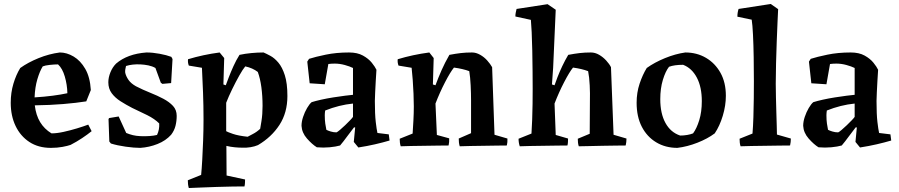

<svg xmlns="http://www.w3.org/2000/svg" viewBox="-20 -732 4521 966"><path d="M236 12Q173 12 128 -17.5Q83 -47 58.5 -98Q34 -149 34 -215Q34 -266 47.5 -311Q61 -356 82 -390Q121 -418 174 -439.5Q227 -461 281 -468Q316 -468 350.5 -447.5Q385 -427 409 -385.5Q433 -344 437 -279L414 -222Q364 -214 297.5 -208.5Q231 -203 155 -202Q161 -152 182 -117.5Q203 -83 239 -61Q266 -61 300 -68.5Q334 -76 367 -86Q400 -96 424 -105L441 -72Q420 -55 393 -37Q366 -19 335 -3Q321 2 294.5 7Q268 12 236 12ZM154 -242Q203 -245 245 -250.5Q287 -256 319 -263Q318 -306 306 -347Q294 -388 272 -408Q254 -408 230.5 -405.5Q207 -403 195 -398Q180 -374 168 -333.5Q156 -293 154 -242Z M686 12Q655 12 612.5 6Q570 0 538 -10L530 -20L526 -133L529 -138L577 -146L615 -63Q632 -56 648.5 -52Q665 -48 686 -47Q710 -46 732 -47.5Q754 -49 770 -53Q783 -80 781 -111Q758 -134 721 -152.5Q684 -171 645 -189Q614 -205 586.5 -222.5Q559 -240 542 -263Q525 -286 525 -318Q525 -342 535.5 -368Q546 -394 564 -412Q621 -461 717 -468Q748 -468 783 -461.5Q818 -455 842 -446L848 -435L841 -314L797 -310L789 -316L762 -390Q746 -399 726.5 -403Q707 -407 687 -408Q646 -410 614 -400Q612 -391 610.5 -383Q609 -375 610 -366Q614 -348 626.5 -330Q639 -312 664 -298Q699 -280 735.5 -265.5Q772 -251 802 -235Q832 -219 850.5 -199Q869 -179 869 -149Q869 -123 863 -99Q857 -75 841 -54Q814 -24 772.5 -7.5Q731 9 686 12Z M930 214Q927 204 926 194.5Q925 185 925 175L992 148Q995 118 997.5 73Q1000 28 1002 -25Q1004 -78 1004 -131Q1004 -200 1001.5 -266.5Q999 -333 996 -391L930 -402Q924 -417 926 -434Q1002 -457 1085 -468L1108 -440L1104 -307L1116 -303Q1121 -317 1131 -343Q1141 -369 1154.5 -399Q1168 -429 1185 -456Q1213 -462 1244.5 -465Q1276 -468 1306 -468Q1320 -462 1340.5 -451Q1361 -440 1380.5 -417Q1400 -394 1413 -353.5Q1426 -313 1426 -249Q1426 -165 1386 -103.5Q1346 -42 1278 -2Q1262 5 1241 8.5Q1220 12 1199 11Q1182 11 1161 9Q1140 7 1119 2L1120 151L1213 171Q1213 179 1212.5 188.5Q1212 198 1210 206Q1188 206 1150.5 206.5Q1113 207 1071 208.5Q1029 210 991 211.5Q953 213 930 214ZM1226 -44Q1233 -48 1252.5 -58Q1272 -68 1289 -84Q1290 -89 1295.5 -123Q1301 -157 1301 -199Q1301 -249 1295 -293.5Q1289 -338 1277 -370Q1251 -390 1214 -398Q1202 -384 1184 -352Q1166 -320 1148 -283Q1130 -246 1118 -215V-72Q1124 -68 1151.5 -58.5Q1179 -49 1226 -44Z M1691 0Q1670 6 1638.5 9Q1607 12 1574 9Q1550 -6 1524.5 -35Q1499 -64 1497 -99Q1497 -120 1505 -144Q1513 -168 1525 -188.5Q1537 -209 1548 -218Q1567 -224 1596 -230.5Q1625 -237 1657 -242Q1689 -247 1716 -250.5Q1743 -254 1756 -255V-390Q1740 -398 1714.5 -405Q1689 -412 1664 -412Q1656 -412 1647.5 -411.5Q1639 -411 1632 -410L1614 -308L1538 -313L1526 -422L1535 -436Q1566 -446 1619 -457Q1672 -468 1736 -468Q1778 -468 1806 -452.5Q1834 -437 1850.5 -416.5Q1867 -396 1874 -381Q1872 -355 1870.5 -324.5Q1869 -294 1867.5 -267Q1866 -240 1866 -224Q1866 -157 1870.5 -118.5Q1875 -80 1879 -63L1936 -56L1940 -25Q1906 -15 1867 -6Q1828 3 1783 10L1760 -18L1767 -91H1761Q1745 -71 1726.5 -45.5Q1708 -20 1691 0ZM1622 -79Q1629 -75 1643.5 -70.5Q1658 -66 1673 -66Q1678 -68 1690.5 -78.5Q1703 -89 1716.5 -102Q1730 -115 1741.5 -127Q1753 -139 1756 -144V-211Q1686 -204 1616 -176Q1615 -170 1614.5 -163.5Q1614 -157 1614 -152Q1614 -128 1616.5 -110.5Q1619 -93 1622 -79Z M1996 4Q1993 -6 1992 -15Q1991 -24 1991 -34L2056 -60Q2058 -90 2060 -126.5Q2062 -163 2062 -197Q2062 -225 2060.5 -260.5Q2059 -296 2056.5 -330.5Q2054 -365 2051 -391L1985 -402Q1982 -410 1981 -418Q1980 -426 1981 -434Q2057 -457 2140 -468L2162 -440L2158 -307L2171 -303Q2185 -341 2201.5 -378.5Q2218 -416 2241 -456Q2273 -462 2298.5 -465Q2324 -468 2355 -468Q2375 -468 2395.5 -456.5Q2416 -445 2431.5 -427.5Q2447 -410 2456 -394Q2459 -309 2462 -224Q2465 -139 2468 -54L2533 -35Q2534 -17 2530 0Q2511 0 2480.5 0.5Q2450 1 2415 1.5Q2380 2 2347.5 2.5Q2315 3 2293 4Q2290 -6 2289 -15.5Q2288 -25 2288 -35L2350 -62V-227Q2350 -261 2348 -302.5Q2346 -344 2341 -374Q2325 -380 2305.5 -384.5Q2286 -389 2264 -392Q2246 -370 2219.5 -319Q2193 -268 2171 -211L2178 -53L2240 -36Q2241 -18 2237 0Q2218 0 2186 0.5Q2154 1 2117.5 1.5Q2081 2 2048.5 2.5Q2016 3 1996 4Z M2595 4Q2592 -5 2590.5 -14.5Q2589 -24 2589 -34L2654 -60Q2656 -91 2657.5 -130Q2659 -169 2659.5 -209.5Q2660 -250 2660 -285Q2660 -323 2659.5 -374.5Q2659 -426 2658 -477.5Q2657 -529 2655 -570.5Q2653 -612 2651 -632L2573 -649Q2573 -660 2575 -669.5Q2577 -679 2579 -687L2735 -711L2776 -683L2763 -391L2757 -307L2770 -303Q2775 -318 2785 -344Q2795 -370 2809 -399.5Q2823 -429 2839 -456Q2871 -462 2896.5 -465Q2922 -468 2953 -468Q2974 -468 2994 -456.5Q3014 -445 3030 -427.5Q3046 -410 3054 -394Q3057 -309 3060.5 -224Q3064 -139 3067 -54L3132 -35Q3132 -27 3131 -17.5Q3130 -8 3128 0Q3110 0 3078.5 0.5Q3047 1 3011.5 1.5Q2976 2 2944 3Q2912 4 2892 4Q2889 -5 2888 -14.5Q2887 -24 2887 -34L2947 -59L2948 -227Q2949 -261 2947 -302.5Q2945 -344 2939 -374Q2923 -380 2904 -384.5Q2885 -389 2863 -392Q2845 -370 2818.5 -319Q2792 -268 2770 -211L2776 -53L2838 -35Q2838 -27 2837.5 -17.5Q2837 -8 2835 0Q2816 0 2784 0.5Q2752 1 2716 1.5Q2680 2 2647 2.5Q2614 3 2595 4Z M3388 12Q3328 12 3281.5 -16Q3235 -44 3209 -94.5Q3183 -145 3183 -215Q3183 -266 3198 -311Q3213 -356 3234 -390Q3273 -418 3325.5 -439.5Q3378 -461 3428 -468Q3486 -468 3532 -441Q3578 -414 3605 -365.5Q3632 -317 3632 -250Q3632 -201 3616.5 -149.5Q3601 -98 3576 -61Q3540 -34 3489 -14Q3438 6 3388 12ZM3402 -50Q3420 -50 3437.5 -53Q3455 -56 3467 -61Q3485 -85 3498 -127Q3511 -169 3511 -223Q3511 -294 3486 -341.5Q3461 -389 3417 -406Q3373 -406 3346 -396Q3328 -373 3315 -330Q3302 -287 3302 -233Q3302 -161 3328 -113.5Q3354 -66 3402 -50Z M3706 4Q3703 -5 3702 -14.5Q3701 -24 3701 -34L3766 -60Q3769 -96 3770.5 -142.5Q3772 -189 3772.5 -237Q3773 -285 3773 -324Q3773 -382 3772 -444Q3771 -506 3768.5 -557Q3766 -608 3762 -633L3690 -648Q3690 -669 3696 -687L3858 -712L3895 -686Q3894 -665 3892 -622Q3890 -579 3888 -524.5Q3886 -470 3884.5 -414Q3883 -358 3883 -311Q3883 -280 3884 -242Q3885 -204 3886 -166.5Q3887 -129 3888 -99Q3889 -69 3889 -55L3959 -35Q3959 -27 3958 -17.5Q3957 -8 3955 0Q3934 0 3901.5 0.5Q3869 1 3832 1.5Q3795 2 3761.5 2.5Q3728 3 3706 4Z M4215 0Q4194 6 4162.5 9Q4131 12 4098 9Q4074 -6 4048.5 -35Q4023 -64 4021 -99Q4021 -120 4029 -144Q4037 -168 4049 -188.5Q4061 -209 4072 -218Q4091 -224 4120 -230.5Q4149 -237 4181 -242Q4213 -247 4240 -250.5Q4267 -254 4280 -255V-390Q4264 -398 4238.5 -405Q4213 -412 4188 -412Q4180 -412 4171.5 -411.5Q4163 -411 4156 -410L4138 -308L4062 -313L4050 -422L4059 -436Q4090 -446 4143 -457Q4196 -468 4260 -468Q4302 -468 4330 -452.5Q4358 -437 4374.5 -416.5Q4391 -396 4398 -381Q4396 -355 4394.5 -324.5Q4393 -294 4391.5 -267Q4390 -240 4390 -224Q4390 -157 4394.5 -118.5Q4399 -80 4403 -63L4460 -56L4464 -25Q4430 -15 4391 -6Q4352 3 4307 10L4284 -18L4291 -91H4285Q4269 -71 4250.5 -45.5Q4232 -20 4215 0ZM4146 -79Q4153 -75 4167.5 -70.5Q4182 -66 4197 -66Q4202 -68 4214.5 -78.5Q4227 -89 4240.5 -102Q4254 -115 4265.5 -127Q4277 -139 4280 -144V-211Q4210 -204 4140 -176Q4139 -170 4138.5 -163.5Q4138 -157 4138 -152Q4138 -128 4140.5 -110.5Q4143 -93 4146 -79Z"/></svg>

Font: Labrada SemiBold
Style: Regular
Weight: 600
Designer: Mercedes Jáuregui
Foundry: Omnibus-Type Team
Version: Version 1.000; ttfautohint (v1.8.4.7-5d5b)